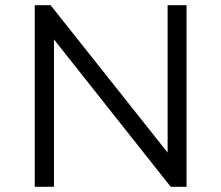

<svg xmlns="http://www.w3.org/2000/svg" viewBox="-20 -720 853 740"><path d="M188 0V-568L638 0H699V-700H626V-132L175 -700H114V0Z"/></svg>

Font: Montserrat Z
Style: Regular
Weight: 400
Designer: Julieta Ulanovsky
Foundry: Julieta Ulanovsky
Version: Version 8.000